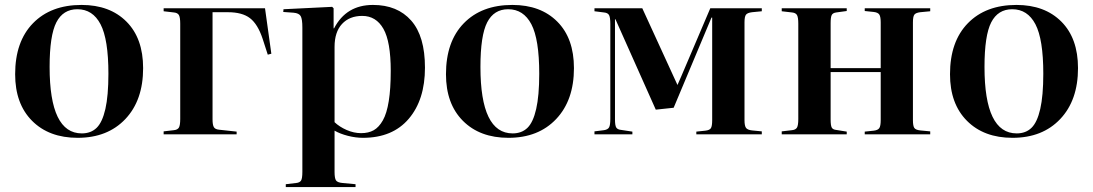

<svg xmlns="http://www.w3.org/2000/svg" viewBox="-20 -550 4474 786"><path d="M297.9 14.2Q180.7 14.2 111.3 -55.4Q42 -125 42 -246.1Q42 -379.9 115 -454.8Q188 -529.8 314 -529.8Q429.7 -529.8 497.8 -461.4Q565.9 -393.1 565.9 -271Q565.9 -139.6 493.2 -62.7Q420.4 14.2 297.9 14.2ZM314.9 -3.9Q352.1 -3.9 375.5 -26.6Q398.9 -49.3 411.4 -103.8Q423.8 -158.2 423.8 -248Q423.8 -389.2 391.6 -450.7Q359.4 -512.2 296.9 -512.2Q238.3 -512.2 210.7 -458.5Q183.1 -404.8 183.1 -275.9Q183.1 -3.9 314.9 -3.9Z M649.9 0V-12.2L691.9 -17.1Q707 -18.6 712.4 -27.8Q717.8 -37.1 717.8 -63V-453.1Q717.8 -479 712.4 -488.3Q707 -497.6 691.9 -499L649.9 -503.9V-516.1H1064.9L1090.8 -330.1L1076.2 -326.2L1055.2 -391.1Q1035.2 -451.2 1003.4 -475.6Q971.7 -500 913.1 -500H850.1V-61Q850.1 -38.6 855.5 -29.5Q860.8 -20.5 877 -19L948.7 -11.2V0Z M1149.9 215.8V204.1L1191.9 199.2Q1207 197.8 1212.4 189.2Q1217.8 180.7 1217.8 153.8V-437Q1217.8 -472.2 1210.9 -484.1Q1204.1 -496.1 1181.6 -498L1139.6 -501L1140.6 -512.2L1339.8 -522L1345.7 -516.1V-434.1H1347.7Q1397.5 -529.8 1506.8 -529.8Q1606.9 -529.8 1663.3 -465.8Q1719.7 -401.9 1719.7 -272.9Q1719.7 -141.6 1653.3 -63.7Q1586.9 14.2 1465.8 14.2Q1436 14.2 1404.3 6.1Q1372.6 -2 1349.6 -15.1V153.8Q1349.6 179.7 1355.5 188.5Q1361.3 197.3 1382.8 199.2L1435.5 204.1V215.8ZM1579.6 -259.8Q1579.6 -379.4 1549.6 -432.1Q1519.5 -484.9 1462.9 -484.9Q1410.6 -484.9 1380.1 -451.9Q1349.6 -418.9 1349.6 -357.9V-49.8Q1369.6 -30.8 1399.2 -17.8Q1428.7 -4.9 1458.5 -4.9Q1488.3 -4.9 1509.8 -16.8Q1531.2 -28.8 1547.4 -57.4Q1563.5 -85.9 1571.5 -136.2Q1579.6 -186.5 1579.6 -259.8Z M2061.5 14.2Q1944.3 14.2 1875 -55.4Q1805.7 -125 1805.7 -246.1Q1805.7 -379.9 1878.7 -454.8Q1951.7 -529.8 2077.6 -529.8Q2193.4 -529.8 2261.5 -461.4Q2329.6 -393.1 2329.6 -271Q2329.6 -139.6 2256.8 -62.7Q2184.1 14.2 2061.5 14.2ZM2078.6 -3.9Q2115.7 -3.9 2139.2 -26.6Q2162.6 -49.3 2175 -103.8Q2187.5 -158.2 2187.5 -248Q2187.5 -389.2 2155.3 -450.7Q2123 -512.2 2060.5 -512.2Q2002 -512.2 1974.4 -458.5Q1946.8 -404.8 1946.8 -275.9Q1946.8 -3.9 2078.6 -3.9Z M2413.6 0V-12.2L2452.6 -17.1Q2468.3 -19.5 2473.4 -28.6Q2478.5 -37.6 2478.5 -64V-452.1Q2478.5 -478.5 2473.4 -488Q2468.3 -497.6 2452.6 -499L2413.6 -503.9V-516.1H2609.4L2753.4 -202.1L2768.6 -236.8L2887.7 -516.1H3098.6V-503.9L3058.6 -500Q3039.6 -497.6 3033.7 -489.7Q3027.8 -481.9 3027.8 -458V-58.1Q3027.8 -35.2 3033.9 -26.6Q3040 -18.1 3058.6 -16.1L3098.6 -12.2V0H2830.6V-11.2L2867.7 -15.1Q2885.3 -17.1 2890.4 -25.6Q2895.5 -34.2 2895.5 -58.1V-478H2892.6L2737.8 -108.9L2664.6 -101.1L2499.5 -471.2H2497.6V-61Q2497.6 -36.6 2502.7 -28.1Q2507.8 -19.5 2523.4 -18.1L2568.8 -11.2V0Z M3180.2 0V-12.2L3222.2 -17.1Q3237.3 -18.6 3242.7 -27.8Q3248 -37.1 3248 -63V-453.1Q3248 -479 3242.7 -488.3Q3237.3 -497.6 3222.2 -499L3180.2 -503.9V-516.1H3446.3V-504.9L3403.3 -499Q3389.2 -497.1 3384.8 -488.3Q3380.4 -479.5 3380.4 -455.1V-271H3585.4V-458Q3585.4 -481.4 3579.8 -490.2Q3574.2 -499 3557.1 -501L3520 -504.9V-516.1H3788.1V-503.9L3747.1 -500Q3728.5 -497.6 3722.9 -489.7Q3717.3 -481.9 3717.3 -458V-58.1Q3717.3 -34.7 3722.9 -26.4Q3728.5 -18.1 3747.1 -16.1L3788.1 -12.2V0H3520V-11.2L3557.1 -15.1Q3574.2 -17.1 3579.8 -25.9Q3585.4 -34.7 3585.4 -58.1V-254.9H3380.4V-61Q3380.4 -36.6 3384.8 -28.1Q3389.2 -19.5 3403.3 -18.1L3446.3 -11.2V0Z M4125 14.2Q4007.8 14.2 3938.5 -55.4Q3869.1 -125 3869.1 -246.1Q3869.1 -379.9 3942.1 -454.8Q4015.1 -529.8 4141.1 -529.8Q4256.8 -529.8 4325 -461.4Q4393.1 -393.1 4393.1 -271Q4393.1 -139.6 4320.3 -62.7Q4247.6 14.2 4125 14.2ZM4142.1 -3.9Q4179.2 -3.9 4202.6 -26.6Q4226.1 -49.3 4238.5 -103.8Q4251 -158.2 4251 -248Q4251 -389.2 4218.8 -450.7Q4186.5 -512.2 4124 -512.2Q4065.4 -512.2 4037.8 -458.5Q4010.3 -404.8 4010.3 -275.9Q4010.3 -3.9 4142.1 -3.9Z"/></svg>

Font: Display Semibold
Style: Regular
Weight: 600
Designer: Latin by Veronika Burian and Jose Scaglione. Greek by Irene Vlachou. Cyrillic by Vera Evstafieva.
Foundry: TypeTogether
Version: Version 3.002